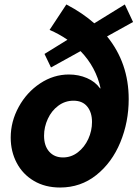

<svg xmlns="http://www.w3.org/2000/svg" viewBox="-20 -838 623 866"><path d="M28.3 -217.3Q28.3 -290 64.5 -356Q100.6 -421.9 161.1 -461.9Q221.7 -502 291 -502Q334.5 -502 372.1 -485.8Q409.7 -469.7 431.2 -439.5H433.6Q423.8 -486.3 400.9 -529.1Q377.9 -571.8 343.3 -607.4L210 -533.7L180.7 -594.7L284.2 -658.7Q247.1 -684.6 203.6 -703.1L279.3 -817.9Q352.1 -779.8 405.3 -732.9L543 -817.9L580.1 -738.8L462.9 -673.8Q560.5 -553.7 560.5 -391.1Q560.5 -287.6 522.7 -196Q484.9 -104.5 414.3 -48.3Q343.8 7.8 251 7.8Q183.6 7.8 133.1 -22Q82.5 -51.8 55.4 -103.3Q28.3 -154.8 28.3 -217.3ZM395 -287.6Q395 -331.1 373.5 -357.4Q352.1 -383.8 311.5 -383.8Q273.4 -383.8 242.9 -361.1Q212.4 -338.4 195.6 -301.8Q178.7 -265.1 178.7 -226.1Q178.7 -180.2 201.9 -154.1Q225.1 -127.9 264.2 -127.9Q301.3 -127.9 331.3 -151.1Q361.3 -174.3 378.2 -211.2Q395 -248 395 -287.6Z"/></svg>

Font: Reddit Sans Chocolate ExBold
Style: Italic
Weight: 800
Italic angle: -11.25°
Designer: Stephen Hutchings
Version: Version 1.013